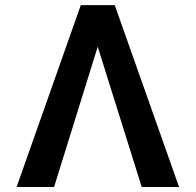

<svg xmlns="http://www.w3.org/2000/svg" viewBox="-20 -748 783 768"><path d="M546.9 0 363.3 -585.4 337.9 -727.5H439L696.3 0ZM378.4 -585.4 196.3 0H46.4L303.2 -727.5H403.8Z"/></svg>

Font: Inter 18pt SemiBold
Style: Regular
Weight: 600
Designer: Rasmus Andersson
Foundry: rsms
Version: Version 4.001;git-66647c0bb